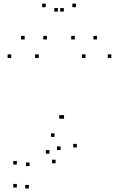

<svg xmlns="http://www.w3.org/2000/svg" viewBox="-20 -848 660 1073"><path d="M318.5 -9.5V-29.5H298.5V-9.5ZM284.8 -82.9V-102.9H264.8V-82.9ZM256.2 10.8V-9.2H236.2V10.8ZM145.3 80.2V60.2H125.3V80.2ZM74.2 71.8V51.8H54.2V71.8ZM74.2 199.9V179.9H54.2V199.9ZM141.2 205.3V185.3H121.2V205.3ZM409.2 -23.9V-43.9H389.2V-23.9ZM602.2 -524.2V-544.2H582.2V-524.2ZM457.9 -524.2V-544.2H437.9V-524.2ZM337.9 -184.5V-204.5H317.9V-184.5ZM330.9 -184.5V-204.5H310.9V-184.5ZM196.3 -524.2V-544.2H176.3V-524.2ZM42.6 -524.2V-544.2H22.6V-524.2ZM290.7 64.5V44.5H270.7V64.5ZM242 -627.4V-647.4H222V-627.4ZM336.5 -783.1V-803.1H316.5V-783.1ZM303.5 -783.1V-803.1H283.5V-783.1ZM398 -627.4V-647.4H378V-627.4ZM522.2 -627.4V-647.4H502.2V-627.4ZM404.4 -807.7V-827.7H384.4V-807.7ZM235.6 -807.7V-827.7H215.6V-807.7ZM117.8 -627.4V-647.4H97.8V-627.4Z"/></svg>

Font: Monaspace Neon Dots Var
Style: Regular
Weight: 400
Designer: Riley Cran and the Lettermatic Team
Version: Version 1.100 (Monaspace Neon Dots)